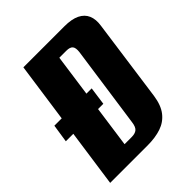

<svg xmlns="http://www.w3.org/2000/svg" viewBox="-171 -692 793 793"><g transform="rotate(-45 225.0 -295.5)"><path d="M13 0 97 -591H336Q379 -591 404.5 -578.5Q430 -566 440 -542.5Q450 -519 445 -486L395 -126Q388 -78 366.5 -50.5Q345 -23 311 -11.5Q277 0 231 0ZM5 -251 17 -330H235L224 -251ZM168 -71H209Q230 -71 240.5 -80Q251 -89 254 -113L305 -471Q308 -495 300 -504.5Q292 -514 271 -514H230Z"/></g></svg>

Font: Alumni Sans Thin ExtraBold
Style: Italic
Weight: 800
Italic angle: -8°
Version: Version 1.016